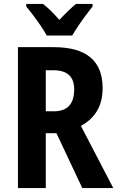

<svg xmlns="http://www.w3.org/2000/svg" viewBox="-20 -953 595 973"><path d="M252 -714Q500 -714 500 -507Q500 -439 472 -391.5Q444 -344 390 -315L554 0H397L266 -278H212V0H71V-714ZM251 -597H212V-389H253Q356 -389 356 -500Q356 -597 251 -597ZM217 -773Q206 -793 187.5 -820.5Q169 -848 149 -874.5Q129 -901 113 -920V-933H198Q218 -918 238.5 -897.5Q259 -877 281 -852Q326 -901 365 -933H449V-920Q434 -901 414.5 -875Q395 -849 376.5 -821.5Q358 -794 346 -773Z"/></svg>

Font: Noto Sans Myanmar UI Condensed
Style: Bold
Weight: 700
Width: 3
Designer: Monotype Design Team
Foundry: Monotype Imaging Inc.
Version: Version 2.103; ttfautohint (v1.8.4.7-5d5b)